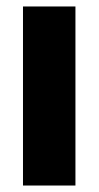

<svg xmlns="http://www.w3.org/2000/svg" viewBox="-20 -573 305 593"><path d="M213 0V-553H51V0Z"/></svg>

Font: Noto Sans Myanmar ExtraCondensed Black
Style: Regular
Weight: 900
Width: 2
Designer: Monotype Design Team
Foundry: Monotype Imaging Inc.
Version: Version 2.107